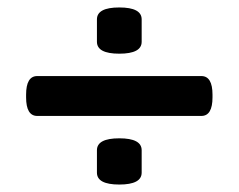

<svg xmlns="http://www.w3.org/2000/svg" viewBox="-20 -493 640 515"><path d="M300 -349Q240 -349 240 -381V-441Q240 -473 300 -473Q360 -473 360 -441V-381Q360 -349 300 -349ZM80 -182Q50 -182 50 -232V-239Q50 -289 80 -289H520Q550 -289 550 -239V-232Q550 -182 520 -182ZM300 2Q240 2 240 -30V-90Q240 -122 300 -122Q360 -122 360 -90V-30Q360 2 300 2Z"/></svg>

Font: Asap Expanded
Style: Bold
Weight: 700
Width: 7
Designer: Pablo Cosgaya
Foundry: Omnibus-Type
Version: Version 3.001; ttfautohint (v1.8.4.7-5d5b)